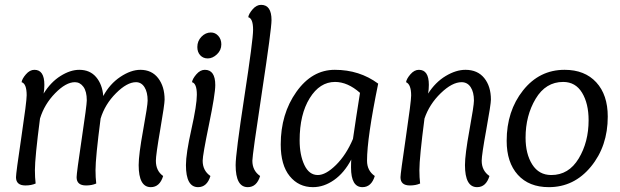

<svg xmlns="http://www.w3.org/2000/svg" viewBox="-20 -762 2556 792"><path d="M395 -273Q374 -112 374 -60Q374 -30 377 -5Q359 3 335 3Q296 3 296 -31Q296 -48 317 -188.5Q338 -329 338 -348Q338 -385 324 -404Q310 -423 289 -423Q252 -423 207.5 -377.5Q163 -332 145 -273Q124 -112 124 -60Q124 -30 127 -5Q109 3 85 3Q46 3 46 -31Q46 -48 68 -195.5Q90 -343 90 -369Q90 -417 69 -423Q71 -437 87 -455.5Q103 -474 122 -474Q163 -474 163 -412Q163 -394 160 -376Q189 -423 229.5 -448.5Q270 -474 307 -474Q351 -474 376.5 -444Q402 -414 406 -366Q433 -416 476.5 -445Q520 -474 559 -474Q606 -474 632.5 -439.5Q659 -405 659 -351Q659 -332 641 -227.5Q623 -123 623 -99Q623 -57 653 -36Q639 10 602 10Q552 10 552 -81Q552 -124 570.5 -225.5Q589 -327 589 -347Q589 -382 576 -402.5Q563 -423 541 -423Q504 -423 458.5 -377.5Q413 -332 395 -273Z M837 -521Q818 -521 806 -534Q794 -547 794 -568Q794 -593 811 -610.5Q828 -628 850 -628Q868 -628 880.5 -614Q893 -600 893 -579Q893 -555 875 -538Q857 -521 837 -521ZM825 -474Q868 -474 868 -411Q868 -374 842 -248Q816 -122 816 -99Q816 -58 848 -36Q834 10 797 10Q747 10 747 -81Q747 -128 769.5 -228.5Q792 -329 792 -371Q792 -418 772 -423Q774 -437 790 -455.5Q806 -474 825 -474Z M1057 -742Q1100 -742 1100 -679Q1100 -642 1060.5 -382Q1021 -122 1021 -99Q1021 -58 1053 -36Q1039 10 1002 10Q952 10 952 -81Q952 -128 988 -363Q1024 -598 1024 -639Q1024 -686 1004 -691Q1006 -705 1022 -723.5Q1038 -742 1057 -742Z M1429 -104Q1400 -49 1358 -19.5Q1316 10 1271 10Q1212 10 1175 -35.5Q1138 -81 1138 -166Q1138 -292 1202.5 -383Q1267 -474 1361 -474Q1463 -474 1540 -417Q1494 -193 1494 -99Q1494 -58 1526 -36Q1512 10 1475 10Q1428 10 1428 -71Q1428 -93 1429 -104ZM1436 -189Q1449 -279 1465 -379Q1414 -424 1362 -424Q1299 -424 1257.5 -357Q1216 -290 1216 -183Q1216 -123 1235.5 -81.5Q1255 -40 1291 -40Q1324 -40 1366 -81.5Q1408 -123 1436 -189Z M1731 -273Q1710 -112 1710 -60Q1710 -30 1713 -5Q1695 3 1671 3Q1632 3 1632 -31Q1632 -45 1654 -194.5Q1676 -344 1676 -368Q1676 -414 1655 -423Q1657 -437 1673 -455.5Q1689 -474 1708 -474Q1749 -474 1749 -412Q1749 -394 1746 -376Q1776 -423 1818.5 -448.5Q1861 -474 1900 -474Q1950 -474 1977.5 -440Q2005 -406 2005 -351Q2005 -332 1986 -227.5Q1967 -123 1967 -99Q1967 -58 1999 -36Q1985 10 1948 10Q1898 10 1898 -81Q1898 -124 1916.5 -225.5Q1935 -327 1935 -347Q1935 -382 1921.5 -402.5Q1908 -423 1884 -423Q1845 -423 1798 -377.5Q1751 -332 1731 -273Z M2244 10Q2162 10 2116 -41Q2070 -92 2070 -181Q2070 -304 2137.5 -389Q2205 -474 2309 -474Q2392 -474 2439.5 -422.5Q2487 -371 2487 -281Q2487 -159 2417.5 -74.5Q2348 10 2244 10ZM2303 -424Q2231 -424 2189.5 -354.5Q2148 -285 2148 -194Q2148 -127 2175.5 -83.5Q2203 -40 2254 -40Q2326 -40 2367 -108Q2408 -176 2408 -266Q2408 -335 2381 -379.5Q2354 -424 2303 -424Z"/></svg>

Font: Overlock
Style: Italic
Weight: 400
Designer: Dario Muhafara
Foundry: Dario Manuel Muhafara
Version: Version 1.001